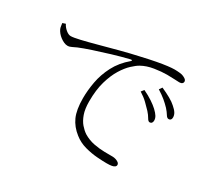

<svg xmlns="http://www.w3.org/2000/svg" viewBox="-134 -927 1268 1156"><g transform="rotate(30 500.0 -349.0)"><path d="M810 -345Q800 -345 790.5 -362Q781 -379 764 -398Q747 -416 725 -437.5Q703 -459 671 -479L686 -498Q722 -481 749 -463Q776 -445 793 -429Q812 -411 820.5 -397Q829 -383 829 -368Q829 -357 824 -351Q819 -345 810 -345ZM708 -2Q683 -2 642 -5Q601 -8 557 -20Q513 -32 478 -60Q433 -95 411.5 -142.5Q390 -190 390 -271Q390 -325 401 -385Q412 -445 442 -503Q472 -561 528 -608Q533 -612 531.5 -615Q530 -618 521 -616Q467 -603 405.5 -584.5Q344 -566 291.5 -548.5Q239 -531 208 -518Q194 -512 179.5 -504.5Q165 -497 151 -497Q139 -497 125.5 -503Q112 -509 99.5 -518.5Q87 -528 78 -539Q69 -550 64 -561Q60 -570 59 -579.5Q58 -589 56 -600L77 -607Q86 -588 104.5 -572.5Q123 -557 139 -557Q157 -557 202 -567.5Q247 -578 307.5 -594.5Q368 -611 434 -628.5Q500 -646 560 -659Q620 -673 663 -681Q706 -689 735 -692.5Q764 -696 781 -696Q800 -696 818.5 -694Q837 -692 846 -687Q861 -680 865.5 -674Q870 -668 870 -661Q870 -654 863.5 -648.5Q857 -643 844 -643Q831 -643 810 -644.5Q789 -646 758 -646Q721 -646 672.5 -638.5Q624 -631 587 -610Q569 -600 542.5 -575.5Q516 -551 491 -510.5Q466 -470 449 -411.5Q432 -353 432 -273Q432 -220 444.5 -185Q457 -150 476 -128Q495 -106 516 -92Q551 -71 589.5 -63.5Q628 -56 663.5 -55.5Q699 -55 721 -55Q731 -55 742.5 -51.5Q754 -48 762.5 -41.5Q771 -35 771 -25Q771 -18 764.5 -12.5Q758 -7 744.5 -4.5Q731 -2 708 -2ZM899 -419Q888 -419 878.5 -435Q869 -451 852 -470Q833 -490 812 -507.5Q791 -525 759 -545L773 -565Q809 -549 836.5 -533.5Q864 -518 880 -503Q900 -486 909 -471.5Q918 -457 918 -441Q918 -430 913 -424.5Q908 -419 899 -419Z"/></g></svg>

Font: Noto Serif HK ExtraLight ExtraLight
Style: Regular
Weight: 250
Version: Version 2.003-H1;hotconv 1.1.1;makeotfexe 2.6.0